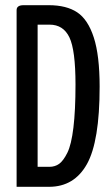

<svg xmlns="http://www.w3.org/2000/svg" viewBox="-20 -720 427 740"><path d="M168 -700Q236 -700 277.5 -672.5Q319 -645 341.5 -575.5Q364 -506 364 -386Q364 -175 315 -87.5Q266 0 169 0H44V-681Q44 -700 71 -700ZM271 -394Q271 -527 247.5 -576Q224 -625 171 -625H125V-77H170Q192 -77 208 -88.5Q224 -100 239.5 -131Q255 -162 263 -228.5Q271 -295 271 -394Z"/></svg>

Font: Yanone Kaffeesatz
Style: Regular
Weight: 400
Designer: Yanone (Cyrillic: Daniel Pouzeot)
Foundry: Yanone
Version: Version 1.003;PS 001.003;hotconv 1.0.88;makeotf.lib2.5.64775